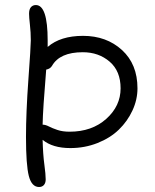

<svg xmlns="http://www.w3.org/2000/svg" viewBox="-20 -771 615 761"><path d="M134.8 -29.8Q105.5 -29.8 94.2 -73.7Q83 -117.7 83 -228Q83 -323.7 92.5 -455.6Q102.1 -587.4 102.1 -610.8Q102.1 -642.6 98.6 -672.9Q95.2 -703.1 95.2 -716.8Q95.2 -733.9 102.5 -742.4Q109.9 -751 122.1 -751Q168.9 -751 168.9 -610.8V-585Q219.7 -628.9 309.1 -628.9Q401.9 -628.9 463.4 -572.8Q524.9 -516.6 524.9 -420.9Q524.9 -376 505.1 -333.3Q485.4 -290.5 451.2 -257.3Q417 -224.1 366.5 -204.1Q315.9 -184.1 258.8 -184.1Q188.5 -184.1 148.9 -216.8Q150.4 -158.2 155.8 -118.9Q161.1 -79.6 161.1 -60.1Q161.1 -45.9 154.1 -37.8Q147 -29.8 134.8 -29.8ZM186 -509.8Q178.7 -498 163.1 -495.1Q149.9 -336.4 148.9 -276.9Q160.2 -276.9 173.8 -269.8Q187.5 -262.7 207.8 -255.9Q228 -249 255.9 -249Q344.2 -249 401.1 -299.8Q458 -350.6 458 -420.9Q458 -489.3 414.6 -526.6Q371.1 -564 308.1 -564Q216.8 -564 186 -509.8Z"/></svg>

Font: Shantell Sans Bouncy
Style: Regular
Weight: 300
Designer: Stephen Nixon, Anya Danilova, Shantell Martin
Foundry: Arrow Type
Version: Version 1.006;[9816181b4]